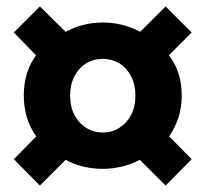

<svg xmlns="http://www.w3.org/2000/svg" viewBox="-20 -673 639 597"><path d="M104 -96 23 -178 93 -249Q54 -302 54 -376Q54 -449 92 -501L23 -572L104 -653L184 -574Q238 -603 300 -603Q362 -603 416 -574L495 -653L576 -572L505 -501Q525 -476 535 -444.5Q545 -413 545 -376Q545 -338 534.5 -306.5Q524 -275 506 -249L576 -178L495 -96L415 -176Q388 -162 358.5 -155Q329 -148 300 -148Q236 -148 184 -176ZM300 -261Q328 -261 351 -275.5Q374 -290 387.5 -315.5Q401 -341 401 -376Q401 -410 387.5 -436Q374 -462 351 -476Q328 -490 300 -490Q271 -490 248 -476Q225 -462 211.5 -436Q198 -410 198 -376Q198 -341 211.5 -315.5Q225 -290 248 -275.5Q271 -261 300 -261Z"/></svg>

Font: Noto Sans SC Thin ExtraBold
Style: Regular
Weight: 800
Version: Version 2.004-H2;hotconv 1.0.118;makeotfexe 2.5.65603